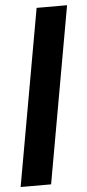

<svg xmlns="http://www.w3.org/2000/svg" viewBox="-63 -707 369 810"><g transform="rotate(-5 122.0 -301.5)"><path d="M-9 72 124 -675H253L120 72Z"/></g></svg>

Font: Bricolage Grotesque 96pt Condensed Bricolage Grotesque 48pt Condensed Regular
Style: Bold
Weight: 700
Width: 3
Designer: Mathieu Triay
Foundry: Atelier Triay
Version: Version 1.001; ttfautohint (v1.8.4.7-5d5b);gftools[0.9.33.de